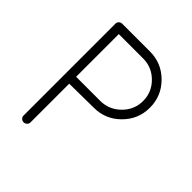

<svg xmlns="http://www.w3.org/2000/svg" viewBox="-190 -832 964 964"><g transform="rotate(45 291.5 -350.0)"><path d="M104 -24V-676Q104 -686 111 -693Q118 -700 128 -700H131H326Q408 -700 466.5 -641.5Q525 -583 525 -500Q525 -418 466.5 -359.5Q408 -301 326 -301L153 -299V-24Q153 -14 145.5 -7Q138 0 128 0Q118 0 111 -7Q104 -14 104 -24ZM153 -348H326Q388 -349 432.5 -393.5Q477 -438 477 -500Q477 -562 432.5 -606.5Q388 -651 326 -651H153Z"/></g></svg>

Font: Quicksand
Style: Regular
Weight: 400
Designer: Andrew Paglinawan
Foundry: Andrew Paglinawan
Version: 1.002